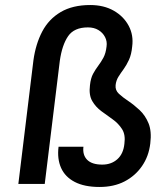

<svg xmlns="http://www.w3.org/2000/svg" viewBox="-20 -732 662 764"><path d="M312 -148Q308 -115 327 -96Q346 -77 387 -77Q423 -77 447 -98.5Q471 -120 475 -160Q480 -196 465.5 -218.5Q451 -241 428.5 -257Q406 -273 383.5 -289.5Q361 -306 347 -330Q333 -354 338 -393Q341 -421 350.5 -438.5Q360 -456 371 -470.5Q382 -485 391.5 -502.5Q401 -520 404 -547Q407 -567 398 -584.5Q389 -602 371.5 -612.5Q354 -623 330 -623Q275 -623 251 -588Q227 -553 218 -490L158 0H53L113 -492Q122 -557 148 -606.5Q174 -656 221.5 -684Q269 -712 339 -712Q393 -712 432.5 -689.5Q472 -667 492 -629.5Q512 -592 506 -547Q503 -515 493 -493.5Q483 -472 472 -457Q461 -442 451.5 -427Q442 -412 440 -393Q438 -373 453 -359Q468 -345 490.5 -330Q513 -315 535.5 -294Q558 -273 571 -241.5Q584 -210 578 -161Q572 -110 545 -71Q518 -32 475.5 -10Q433 12 376 12Q316 12 277.5 -8Q239 -28 223 -64Q207 -100 213 -148Z"/></svg>

Font: Inclusive Sans Medium
Style: Italic
Weight: 500
Italic angle: -7°
Designer: Olivia King
Foundry: Olivia King
Version: Version 2.004